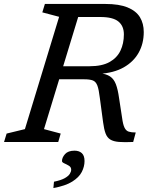

<svg xmlns="http://www.w3.org/2000/svg" viewBox="-40 -718 766 971"><path d="M413 -383Q475.5 -383 513.5 -404Q551.5 -425 569 -461.5Q586.5 -498 586.5 -544Q586.5 -586.5 558.8 -609.2Q531 -632 467.5 -632H312.5L333.5 -698H492.5Q563 -698 605.8 -680.2Q648.5 -662.5 667.8 -630.8Q687 -599 687 -556Q687 -497.5 661.2 -451.5Q635.5 -405.5 585.5 -377.2Q535.5 -349 462 -344.5V-348Q497 -344.5 516.5 -331.5Q536 -318.5 546 -292.2Q556 -266 562 -223L577.5 -122Q582 -88 589.8 -72.2Q597.5 -56.5 611.2 -52.2Q625 -48 646.5 -48L633.5 0Q589.5 2 561.5 -0.2Q533.5 -2.5 517.5 -12.5Q501.5 -22.5 493.8 -43.5Q486 -64.5 481.5 -99L465 -222Q460 -265 452.5 -285Q445 -305 429.8 -311Q414.5 -317 386 -317H217.5L237 -383ZM182.5 -65 267 -42.5 254.5 0H-19.5L-6.5 -42.5L86 -65L259 -633L174 -655.5L187 -698H375.5ZM273.5 96.5Q273.5 78.5 289 61.2Q304.5 44 337 44Q360 44 373.8 56.5Q387.5 69 387.5 96.5Q387.5 124.5 373.5 151.8Q359.5 179 325.2 200.5Q291 222 230 233L233 201Q269 193.5 287.5 183Q306 172.5 313 161.2Q320 150 320 140Q320 127 308.2 120Q296.5 113 285 108Q273.5 103 273.5 96.5Z"/></svg>

Font: Newsreader 9pt
Style: Italic
Weight: 400
Italic angle: -17°
Designer: Hugues Gentile
Foundry: Production Type
Version: Version 1.003